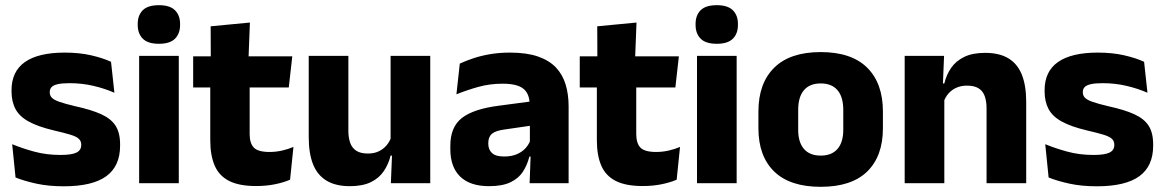

<svg xmlns="http://www.w3.org/2000/svg" viewBox="-20 -707 4493 741"><path d="M226 12Q167.5 12 120.5 1.8Q73.5 -8.5 40 -22L27 -150.5Q65.5 -134.5 112.2 -121.8Q159 -109 213.5 -109Q257 -109 275.2 -118.2Q293.5 -127.5 293.5 -147V-149Q293.5 -162.5 284.2 -171.2Q275 -180 252.2 -187Q229.5 -194 188.5 -203.5Q127 -218 91 -237.8Q55 -257.5 39.8 -286.2Q24.5 -315 24.5 -354.5V-358.5Q24.5 -431.5 76.5 -467.8Q128.5 -504 229.5 -504Q286.5 -504 332 -493.5Q377.5 -483 408.5 -468.5L421.5 -349Q385.5 -365 341.2 -375.5Q297 -386 248.5 -386Q219 -386 202.2 -382Q185.5 -378 178.8 -370.5Q172 -363 172 -352V-350.5Q172 -338.5 180 -330Q188 -321.5 209.2 -314Q230.5 -306.5 270.5 -297Q332.5 -283.5 370.5 -266.2Q408.5 -249 426 -221.8Q443.5 -194.5 443.5 -149.5V-145Q443.5 -65.5 390 -26.8Q336.5 12 226 12Z M670 0H517V-491.5H670ZM593.5 -538Q550.5 -538 531 -557.8Q511.5 -577.5 511.5 -611V-614.5Q511.5 -648 531 -667.5Q550.5 -687 593.5 -687Q635.5 -687 655.2 -667.5Q675 -648 675 -614.5V-611Q675 -577 655.2 -557.5Q635.5 -538 593.5 -538Z M968.5 11Q903 11 864.2 -8.8Q825.5 -28.5 808.5 -68Q791.5 -107.5 791.5 -165.5V-440H943.5V-190Q943.5 -154 959.8 -137.2Q976 -120.5 1020.5 -120.5Q1045 -120.5 1069 -126Q1093 -131.5 1112.5 -140L1099.5 -13.5Q1074 -2.5 1040.8 4.2Q1007.5 11 968.5 11ZM1094.5 -369.5H725.5V-489.5H1108ZM939 -478.5H793.5L793 -605.5L944.5 -620Z M1171.5 -491.5H1324.5V-202.5Q1324.5 -175.5 1331.5 -155.8Q1338.5 -136 1355 -125.2Q1371.5 -114.5 1400 -114.5Q1424 -114.5 1441.8 -123Q1459.5 -131.5 1471.8 -146Q1484 -160.5 1490 -178L1513.5 -106.5H1487.5Q1479.5 -73.5 1461.2 -46.5Q1443 -19.5 1411.2 -4Q1379.5 11.5 1330 11.5Q1275.5 11.5 1240.2 -9.8Q1205 -31 1188.2 -73Q1171.5 -115 1171.5 -178ZM1487.5 -491.5H1640.5V0H1488.5L1493.5 -123L1487.5 -137Z M2174.5 0H2024L2028.5 -123L2025 -130.5V-284L2024 -304Q2024 -345 2000 -364.5Q1976 -384 1919.5 -384Q1870 -384 1825.5 -371.5Q1781 -359 1741.5 -343L1754.5 -461.5Q1778 -472.5 1807.2 -482.2Q1836.5 -492 1872 -498Q1907.5 -504 1948 -504Q2012.5 -504 2056 -489Q2099.5 -474 2125.5 -446.5Q2151.5 -419 2163 -380.8Q2174.5 -342.5 2174.5 -296.5ZM1867.5 11.5Q1794 11.5 1756 -25.5Q1718 -62.5 1718 -131V-144.5Q1718 -217 1762.8 -251.8Q1807.5 -286.5 1905 -299L2037 -316.5L2046 -224.5L1929 -207.5Q1893.5 -203 1879 -191Q1864.5 -179 1864.5 -155.5V-152Q1864.5 -129.5 1879 -116.2Q1893.5 -103 1925.5 -103Q1953.5 -103 1973.8 -111.5Q1994 -120 2007 -133.8Q2020 -147.5 2026.5 -164.5L2048 -102.5H2023Q2015 -70.5 1998.2 -44.5Q1981.5 -18.5 1950 -3.5Q1918.5 11.5 1867.5 11.5Z M2460.5 11Q2395 11 2356.2 -8.8Q2317.5 -28.5 2300.5 -68Q2283.5 -107.5 2283.5 -165.5V-440H2435.5V-190Q2435.5 -154 2451.8 -137.2Q2468 -120.5 2512.5 -120.5Q2537 -120.5 2561 -126Q2585 -131.5 2604.5 -140L2591.5 -13.5Q2566 -2.5 2532.8 4.2Q2499.5 11 2460.5 11ZM2586.5 -369.5H2217.5V-489.5H2600ZM2431 -478.5H2285.5L2285 -605.5L2436.5 -620Z M2823 0H2670V-491.5H2823ZM2746.5 -538Q2703.5 -538 2684 -557.8Q2664.5 -577.5 2664.5 -611V-614.5Q2664.5 -648 2684 -667.5Q2703.5 -687 2746.5 -687Q2788.5 -687 2808.2 -667.5Q2828 -648 2828 -614.5V-611Q2828 -577 2808.2 -557.5Q2788.5 -538 2746.5 -538Z M3147.5 14Q3028.5 14 2967.8 -45.2Q2907 -104.5 2907 -212V-276.5Q2907 -385.5 2968 -445.8Q3029 -506 3147.5 -506Q3266 -506 3326.8 -445.8Q3387.5 -385.5 3387.5 -276.5V-212Q3387.5 -104.5 3327 -45.2Q3266.5 14 3147.5 14ZM3147.5 -106.5Q3190 -106.5 3212.2 -132.2Q3234.5 -158 3234.5 -205.5V-283Q3234.5 -333 3212.2 -359Q3190 -385 3147.5 -385Q3105 -385 3082.8 -359Q3060.5 -333 3060.5 -283V-205.5Q3060.5 -158 3082.8 -132.2Q3105 -106.5 3147.5 -106.5Z M3940.5 0H3787.5V-289Q3787.5 -316 3780.5 -335.8Q3773.5 -355.5 3757 -366Q3740.5 -376.5 3712 -376.5Q3688.5 -376.5 3670.5 -368.2Q3652.5 -360 3640.2 -345.8Q3628 -331.5 3622 -313.5L3598.5 -385H3624.5Q3632.5 -418.5 3650.8 -445Q3669 -471.5 3701 -487.2Q3733 -503 3782 -503Q3837 -503 3872 -481.8Q3907 -460.5 3923.8 -418.5Q3940.5 -376.5 3940.5 -313.5ZM3624.5 0H3471.5V-491.5H3623.5L3618.5 -368.5L3624.5 -354Z M4213 12Q4154.5 12 4107.5 1.8Q4060.5 -8.5 4027 -22L4014 -150.5Q4052.5 -134.5 4099.2 -121.8Q4146 -109 4200.5 -109Q4244 -109 4262.2 -118.2Q4280.5 -127.5 4280.5 -147V-149Q4280.5 -162.5 4271.2 -171.2Q4262 -180 4239.2 -187Q4216.5 -194 4175.5 -203.5Q4114 -218 4078 -237.8Q4042 -257.5 4026.8 -286.2Q4011.5 -315 4011.5 -354.5V-358.5Q4011.5 -431.5 4063.5 -467.8Q4115.5 -504 4216.5 -504Q4273.5 -504 4319 -493.5Q4364.5 -483 4395.5 -468.5L4408.5 -349Q4372.5 -365 4328.2 -375.5Q4284 -386 4235.5 -386Q4206 -386 4189.2 -382Q4172.5 -378 4165.8 -370.5Q4159 -363 4159 -352V-350.5Q4159 -338.5 4167 -330Q4175 -321.5 4196.2 -314Q4217.5 -306.5 4257.5 -297Q4319.5 -283.5 4357.5 -266.2Q4395.5 -249 4413 -221.8Q4430.5 -194.5 4430.5 -149.5V-145Q4430.5 -65.5 4377 -26.8Q4323.5 12 4213 12Z"/></svg>

Font: Anek Devanagari
Style: Bold
Weight: 700
Designer: Kailash Malviya (Devanagari) & Yesha Goshar (Latin)
Foundry: Ek Type
Version: Version 1.003